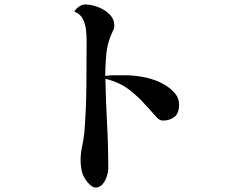

<svg xmlns="http://www.w3.org/2000/svg" viewBox="-20 -788 1040 860"><path d="M782 -321Q782 -280 761 -264Q740 -248 711 -248Q695 -248 683 -261Q671 -274 658 -289Q650 -299 640 -309Q630 -319 625 -325Q615 -337 600 -351Q585 -365 573 -375Q546 -398 516 -412.5Q486 -427 452 -435Q454 -335 459.5 -234.5Q465 -134 465 -33Q465 -18 458.5 2Q452 22 439.5 37Q427 52 409 52Q397 52 385 41.5Q373 31 364 17.5Q355 4 351 -6Q346 -20 343.5 -37Q341 -54 341 -70Q341 -102 348 -133.5Q355 -165 358 -196Q366 -298 367 -401Q368 -504 368 -606Q368 -630 365 -656Q362 -682 350.5 -704Q339 -726 313 -736Q319 -748 333.5 -758Q348 -768 361 -768Q387 -768 417.5 -757Q448 -746 470 -724.5Q492 -703 492 -673Q492 -664 490 -659Q488 -654 484 -646Q461 -597 456.5 -549.5Q452 -502 451 -448Q474 -451 495.5 -451Q517 -451 539 -451Q584 -451 631.5 -441Q679 -431 718 -408Q741 -395 761.5 -372.5Q782 -350 782 -321Z"/></svg>

Font: Kaisei Tokumin Medium
Style: Regular
Weight: 500
Designer: Font-Kai, 金井和夫
Foundry: KAZUO KANAI
Version: Version 5.003